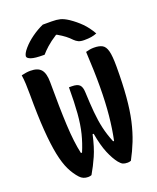

<svg xmlns="http://www.w3.org/2000/svg" viewBox="-170 -1042 940 1149"><g transform="rotate(-20 300.0 -467.0)"><path d="M23 -700Q40 -704 53.5 -706Q67 -708 80 -708Q128 -708 148.5 -683.5Q169 -659 169 -603Q169 -440 174.5 -328.5Q180 -217 197 -142H204Q226 -194 239.5 -248Q253 -302 258.5 -371Q264 -440 264 -536H282Q317 -536 331 -522Q345 -508 346 -475Q349 -402 354 -346Q359 -290 370 -241.5Q381 -193 402 -142H408Q423 -213 431 -294.5Q439 -376 439.5 -475Q440 -574 433 -700Q447 -704 459.5 -706Q472 -708 485 -708Q518 -708 537.5 -697.5Q557 -687 565.5 -655Q574 -623 574 -556Q574 -447 567 -363.5Q560 -280 545.5 -216Q531 -152 510 -99Q489 -46 462 4Q451 8 441 8Q422 8 411 3Q400 -2 386 -19Q363 -48 342.5 -96.5Q322 -145 308 -224H301Q284 -146 261 -94Q238 -42 211 4Q207 6 200.5 7Q194 8 189 8Q157 8 137 -14Q110 -43 90 -84Q70 -125 57 -188.5Q44 -252 37 -346.5Q30 -441 30 -576Q30 -611 28.5 -643Q27 -675 23 -700ZM245 -942H301Q333 -942 355 -936.5Q377 -931 406 -912Q443 -887 473 -857Q503 -827 528 -783Q510 -776 492 -773Q474 -770 448 -770Q424 -770 410.5 -776.5Q397 -783 386 -794Q370 -811 352 -825Q334 -839 303 -857H298Q259 -832 234 -809.5Q209 -787 194 -769H188Q132 -769 108.5 -777.5Q85 -786 85 -798Q85 -805 91 -817Q97 -829 111 -845Q136 -874 171.5 -899.5Q207 -925 245 -942Z"/></g></svg>

Font: Recursive Mn Csl St
Style: Bold
Weight: 700
Monospace: yes
Version: Version 1.079;hotconv 1.0.112;makeotfexe 2.5.65598; ttfautoh